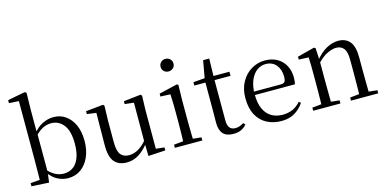

<svg xmlns="http://www.w3.org/2000/svg" viewBox="-76 -1229 3347 1668"><g transform="rotate(-15 1597.5 -395.0)"><path d="M42 0V-28L126 -35Q127 -64 127 -98Q127 -132 127.5 -166.5Q128 -201 128 -229V-743L40 -748V-775L196 -805L211 -796L208 -641V-437L210 -427V-81V-80L198 9ZM370 15Q324 15 277.5 -8Q231 -31 193 -86H182L195 -111Q234 -69 269.5 -51Q305 -33 345 -33Q387 -33 422.5 -55Q458 -77 480 -128Q502 -179 502 -262Q502 -375 458.5 -430Q415 -485 347 -485Q324 -485 298.5 -477.5Q273 -470 246 -451Q219 -432 186 -395L175 -424H188Q229 -481 279.5 -506Q330 -531 381 -531Q442 -531 489 -498Q536 -465 563 -405Q590 -345 590 -263Q590 -182 562.5 -119Q535 -56 485.5 -20.5Q436 15 370 15Z M897 15Q826 15 787 -29.5Q748 -74 749 -186L752 -484L774 -467L669 -481V-507L826 -523L836 -511L832 -380V-185Q832 -105 857.5 -73Q883 -41 932 -41Q979 -41 1022 -68Q1065 -95 1101 -142L1124 -103H1098Q1059 -51 1009 -18Q959 15 897 15ZM1092 9 1089 -114V-116L1090 -471L1009 -480V-506L1164 -523L1174 -511L1170 -380V-35L1246 -27V0Z M1332 0V-28L1442 -39H1473L1579 -28V0ZM1415 0Q1416 -24 1417 -65Q1418 -106 1418.5 -150.5Q1419 -195 1419 -229V-289Q1419 -340 1418 -381Q1417 -422 1415 -459L1326 -463V-489L1491 -528L1503 -520L1500 -380V-229Q1500 -195 1500.5 -150.5Q1501 -106 1502 -65Q1503 -24 1504 0ZM1452 -655Q1428 -655 1411 -670.5Q1394 -686 1394 -711Q1394 -736 1411 -752Q1428 -768 1452 -768Q1475 -768 1492.5 -752Q1510 -736 1510 -711Q1510 -686 1492.5 -670.5Q1475 -655 1452 -655Z M1776 -479V-516H1961V-479ZM1857 15Q1794 15 1764 -18Q1734 -51 1734 -118Q1734 -142 1734.5 -161Q1735 -180 1735 -207V-479H1635V-509L1756 -519L1736 -504L1766 -672H1821L1817 -501V-489V-118Q1817 -71 1834.5 -50Q1852 -29 1885 -29Q1907 -29 1924 -35.5Q1941 -42 1961 -54L1976 -37Q1955 -12 1926 1.5Q1897 15 1857 15Z M2290 15Q2217 15 2159 -15Q2101 -45 2068 -106Q2035 -167 2035 -257Q2035 -341 2069.5 -402.5Q2104 -464 2160 -497.5Q2216 -531 2282 -531Q2347 -531 2393.5 -503.5Q2440 -476 2464.5 -429Q2489 -382 2489 -323Q2489 -287 2482 -263H2074V-294H2364Q2391 -294 2400 -308Q2409 -322 2409 -352Q2409 -416 2375 -457.5Q2341 -499 2280 -499Q2236 -499 2200 -471.5Q2164 -444 2143 -392.5Q2122 -341 2122 -269Q2122 -188 2146.5 -136Q2171 -84 2214 -59.5Q2257 -35 2312 -35Q2365 -35 2404.5 -53.5Q2444 -72 2475 -108L2491 -94Q2458 -44 2408 -14.5Q2358 15 2290 15Z M2576 0V-28L2684 -39H2717L2821 -28V0ZM2658 0Q2659 -24 2659.5 -65Q2660 -106 2660.5 -150.5Q2661 -195 2661 -229V-289Q2661 -341 2660.5 -381Q2660 -421 2658 -458L2570 -462V-488L2724 -528L2737 -520L2743 -403V-402V-229Q2743 -195 2743.5 -150.5Q2744 -106 2744.5 -65Q2745 -24 2746 0ZM2916 0V-28L3023 -39H3056L3161 -28V0ZM2998 0Q2999 -24 2999.5 -64.5Q3000 -105 3000.5 -149.5Q3001 -194 3001 -229V-344Q3001 -418 2976.5 -447.5Q2952 -477 2909 -477Q2875 -477 2828 -455Q2781 -433 2726 -372L2718 -406H2728Q2782 -473 2836 -502Q2890 -531 2943 -531Q3008 -531 3045 -487.5Q3082 -444 3082 -342V-229Q3082 -194 3082.5 -149.5Q3083 -105 3083.5 -64.5Q3084 -24 3085 0Z"/></g></svg>

Font: Noto Serif KR
Style: Regular
Weight: 400
Designer: Ryoko NISHIZUKA  (kana & ideographs); Frank Grießhammer (Latin, Greek & Cyrillic); Wenlong ZHANG  (bopomofo); Sandoll Co
Foundry: Adobe
Version: Version 2.003-H1;hotconv 1.1.1;makeotfexe 2.6.0